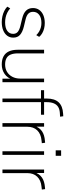

<svg xmlns="http://www.w3.org/2000/svg" viewBox="718 -1466 755 2232"><g transform="rotate(90 1096.0 -349.5)"><path d="M236 8Q202 8 168.5 0.5Q135 -7 106.5 -21.5Q78 -36 57 -56L77 -90Q101 -69 127.5 -56Q154 -43 182 -37Q210 -31 239 -31Q304 -31 338.5 -56Q373 -81 373 -124Q373 -158 350.5 -177.5Q328 -197 278 -209L195 -229Q132 -244 102.5 -275Q73 -306 73 -355Q73 -396 94.5 -427Q116 -458 155.5 -475Q195 -492 247 -492Q280 -492 310 -484.5Q340 -477 365.5 -462.5Q391 -448 408 -427L388 -393Q369 -413 346 -426.5Q323 -440 298 -446.5Q273 -453 246 -453Q185 -453 151 -426.5Q117 -400 117 -356Q117 -322 138 -301Q159 -280 205 -269L288 -249Q353 -233 385 -204Q417 -175 417 -126Q417 -85 394.5 -55Q372 -25 331.5 -8.5Q291 8 236 8Z M729 8Q672 8 634 -13Q596 -34 577 -75Q558 -116 558 -177V-484H600V-181Q600 -130 613.5 -96.5Q627 -63 656 -47Q685 -31 729 -31Q778 -31 814.5 -53Q851 -75 872 -114.5Q893 -154 893 -207V-484H935V0H894V-121H906Q887 -58 839 -25Q791 8 729 8Z M1125 0V-448H1028V-484H1135L1125 -473V-515Q1125 -606 1168.5 -653Q1212 -700 1300 -705L1331 -707L1336 -670L1290 -667Q1248 -664 1221 -646.5Q1194 -629 1180.5 -596Q1167 -563 1167 -515V-470L1159 -484H1313V-448H1167V0Z M1411 0V-484H1452V-371H1442Q1462 -430 1505 -459.5Q1548 -489 1618 -494L1639 -496L1644 -458L1610 -454Q1536 -447 1494.5 -404Q1453 -361 1453 -290V0Z M1727 -619V-682H1791V-619ZM1738 0V-484H1780V0Z M1950 0V-484H1991V-371H1981Q2001 -430 2044 -459.5Q2087 -489 2157 -494L2178 -496L2183 -458L2149 -454Q2075 -447 2033.5 -404Q1992 -361 1992 -290V0Z"/></g></svg>

Font: Nunito Sans 12pt ExtraLight 12pt ExtraLight
Style: Regular
Weight: 250
Version: Version 3.101;gftools[0.9.27]